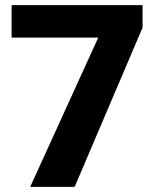

<svg xmlns="http://www.w3.org/2000/svg" viewBox="-20 -731 619 751"><path d="M537.6 -623 272 0H98.1L364.3 -584H25.4V-710.9H537.6Z"/></svg>

Font: Sadagaat-English
Style: Regular
Weight: 900
Designer: Ahmed alsheikh
Foundry: Ahmed alsheikh Design
Version: Version 2.137;January 17, 2018;FontCreator 11.0.0.2408 64-bi